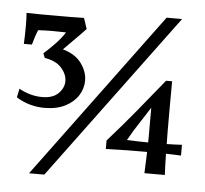

<svg xmlns="http://www.w3.org/2000/svg" viewBox="-52 -748 911 852"><g transform="rotate(5 403.0 -322.5)"><path d="M150 -247Q118 -247 85.5 -256Q53 -265 25 -283L33 -322Q84 -294 136 -294Q184 -294 208.5 -318.5Q233 -343 233 -373Q233 -404 208 -432Q183 -460 133 -468L125 -488Q147 -507 174 -535Q201 -563 217 -589Q200 -589 185 -589.5Q170 -590 156 -590Q140 -590 125 -589.5Q110 -589 93 -588Q81 -560 71 -522H35Q36 -541 36.5 -560.5Q37 -580 37 -602Q37 -619 36.5 -634.5Q36 -650 35 -660Q68 -659 100 -659Q132 -659 165 -659Q201 -659 229.5 -659Q258 -659 291 -660L307 -612Q279 -582 254.5 -558Q230 -534 210 -513Q266 -497 293 -460Q320 -423 320 -383Q320 -348 300.5 -317Q281 -286 243 -266.5Q205 -247 150 -247ZM705 -414Q705 -365 704.5 -308.5Q704 -252 704.5 -194.5Q705 -137 706 -85.5Q707 -34 709 3H618Q620 -43 621 -72Q622 -101 622.5 -121.5Q623 -142 623 -163Q623 -184 623 -213Q623 -242 623 -289Q597 -248 581.5 -224.5Q566 -201 554.5 -182.5Q543 -164 528 -137Q550 -136 581 -135Q612 -134 642 -134Q676 -134 708 -134.5Q740 -135 773 -137V-89Q733 -91 695 -91.5Q657 -92 616 -92Q571 -92 532 -91.5Q493 -91 438 -89V-127Q502 -199 558.5 -267.5Q615 -336 678 -414ZM108 48 656 -693H725L176 48Z"/></g></svg>

Font: Ruwudu Medium
Style: Regular
Weight: 500
Designer: Becca Hirsbrunner Spalinger
Foundry: SIL International
Version: Version 3.000